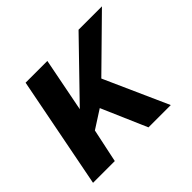

<svg xmlns="http://www.w3.org/2000/svg" viewBox="-127 -692 856 856"><g transform="rotate(-45 301.5 -264.0)"><path d="M189 -159.2 155.3 0H18.1L121.1 -528.3H258.3L208.5 -273.9L300.8 -369.1L455.1 -528.3H602.5L373 -302.7L508.3 0H367.7L274.9 -214.4Z"/></g></svg>

Font: Arimo
Style: Italic
Weight: 400
Italic angle: -12°
Designer: Steve Matteson
Foundry: Monotype Imaging Inc.
Version: Version 1.33